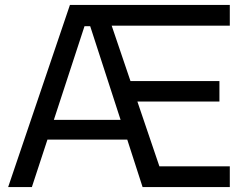

<svg xmlns="http://www.w3.org/2000/svg" viewBox="-20 -757 1001 777"><path d="M13 0 263 -737H910V-653H432L508 -429H868V-346H536L625 -84H910V0H557L495 -192H172L109 0ZM198 -272H468L345 -651H322Z"/></svg>

Font: Tomorrow
Style: Regular
Weight: 400
Designer: Tony de Marco, Monica Rizzolli
Foundry: Just in Type
Version: Version 2.002